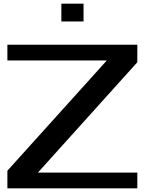

<svg xmlns="http://www.w3.org/2000/svg" viewBox="-20 -1019 783 1039"><path d="M312 -999H432.1V-902.8H312ZM723.1 0H20V-95.2L558.1 -691.9H20V-776.9H723.1V-682.1L185.1 -85H723.1Z"/></svg>

Font: Sporting Grotesque
Style: Regular
Weight: 400
Designer: Lucas LE BIHAN
Foundry: Lucas LE BIHAN
Version: Version 2.001;PS 2.1;hotconv 1.0.88;makeotf.lib2.5.647800